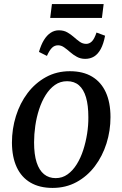

<svg xmlns="http://www.w3.org/2000/svg" viewBox="-20 -910 600 941"><path d="M322.5 -561Q387 -561 431.2 -534.5Q475.5 -508 498.5 -457.8Q521.5 -407.5 521.5 -336Q521.5 -269 501.8 -206.8Q482 -144.5 444.8 -95.2Q407.5 -46 355 -17.5Q302.5 11 237.5 11Q174 11 129.5 -15Q85 -41 62 -90.5Q39 -140 38.5 -210.5Q38.5 -278.5 58.2 -341.5Q78 -404.5 115.2 -453.8Q152.5 -503 205 -532Q257.5 -561 322.5 -561ZM309 -512Q275.5 -512 249.5 -493.8Q223.5 -475.5 204 -444.5Q184.5 -413.5 171.8 -374.5Q159 -335.5 153 -293.5Q147 -251.5 147 -212.5Q147 -153 159.5 -114.2Q172 -75.5 195.8 -56.2Q219.5 -37 253 -37Q285.5 -37 311.2 -55.5Q337 -74 356.2 -105Q375.5 -136 388 -174.8Q400.5 -213.5 407 -255.2Q413.5 -297 413 -336Q413 -394 401.5 -433Q390 -472 367 -492Q344 -512 309 -512ZM171 -655.5Q181 -690.5 195.5 -714Q210 -737.5 228.5 -749.5Q247 -761.5 268 -761.5Q292.5 -761.5 310.2 -751.2Q328 -741 342.5 -728Q357 -715 371.2 -705Q385.5 -695 402.5 -695Q418 -695 430.2 -707Q442.5 -719 453 -750.5L495 -735Q487.5 -695 473.8 -669.8Q460 -644.5 441 -633Q422 -621.5 397.5 -621.5Q375 -621.5 356.8 -631.5Q338.5 -641.5 323.5 -654.8Q308.5 -668 294.2 -678Q280 -688 264.5 -688Q247.5 -688 235 -676Q222.5 -664 210 -636ZM234.5 -890H488L479.5 -822H226Z"/></svg>

Font: Merriweather 36pt
Style: Italic
Weight: 400
Italic angle: -7.8°
Version: Version 2.101